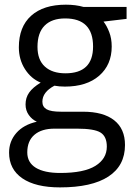

<svg xmlns="http://www.w3.org/2000/svg" viewBox="-20 -565 588 825"><path d="M523.9 -535.2V-483.9L424.8 -472.2Q438.5 -455.1 449.2 -427.5Q460 -399.9 460 -365.2Q460 -286.6 406.2 -239.7Q352.5 -192.9 258.8 -192.9Q234.9 -192.9 213.9 -196.8Q162.1 -169.4 162.1 -127.9Q162.1 -106 180.2 -95.5Q198.2 -85 242.2 -85H336.9Q423.8 -85 470.5 -48.3Q517.1 -11.7 517.1 58.1Q517.1 147 445.8 193.6Q374.5 240.2 237.8 240.2Q132.8 240.2 75.9 201.2Q19 162.1 19 90.8Q19 42 50.3 6.3Q81.5 -29.3 138.2 -42Q117.7 -51.3 103.8 -70.8Q89.8 -90.3 89.8 -116.2Q89.8 -145.5 105.5 -167.5Q121.1 -189.5 154.8 -210Q113.3 -227.1 87.2 -268.1Q61 -309.1 61 -361.8Q61 -449.7 113.8 -497.3Q166.5 -544.9 263.2 -544.9Q305.2 -544.9 338.9 -535.2ZM97.2 89.8Q97.2 133.3 133.8 155.8Q170.4 178.2 238.8 178.2Q340.8 178.2 389.9 147.7Q439 117.2 439 64.9Q439 21.5 412.1 4.6Q385.3 -12.2 311 -12.2H213.9Q158.7 -12.2 127.9 14.2Q97.2 40.5 97.2 89.8ZM141.1 -363.8Q141.1 -307.6 172.9 -278.8Q204.6 -250 261.2 -250Q379.9 -250 379.9 -365.2Q379.9 -485.8 259.8 -485.8Q202.6 -485.8 171.9 -455.1Q141.1 -424.3 141.1 -363.8Z"/></svg>

Font: f05545470
Style: Regular
Weight: 400
Foundry: Ascender Corporation
Version: Version 1.10